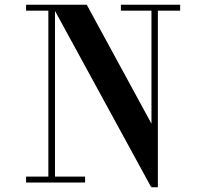

<svg xmlns="http://www.w3.org/2000/svg" viewBox="-20 -770 850 810"><path d="M339 0V-25H90V0ZM619 20H646V-730H619ZM184 -7H212V-724L618 20L636 -217L346 -750H184ZM326 -725V-750H90V-725ZM740 -725V-750H490V-725Z"/></svg>

Font: Solide Mirage
Style: Etroit
Weight: 400
Designer: Jérémy Landes
Foundry: Velvetyne Type Foundry
Version: Version 1.1